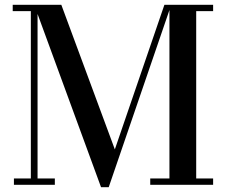

<svg xmlns="http://www.w3.org/2000/svg" viewBox="-20 -770 940 800"><path d="M401 10 122.5 -750H235.5L458.5 -147.5L665 -750H693.5L433 10ZM136.5 -750V-26.5H208.5V0H38V-26.5H108.5V-723.5H33V-750ZM868 -750V-723.5H797.5V-26.5H868V0H606V-26.5H686V-750Z"/></svg>

Font: Bodoni Moda 9pt Medium
Style: Regular
Weight: 500
Designer: Owen Earl
Foundry: indestructible type
Version: Version 2.005